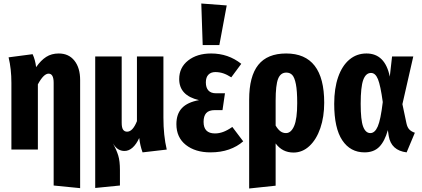

<svg xmlns="http://www.w3.org/2000/svg" viewBox="-20 -853 2404 1095"><path d="M437 -397V220L286 205V-381Q286 -433 257 -433Q229 -433 196 -372V0H45V-380Q45 -460 29 -526L166 -544Q181 -512 186 -470Q213 -509 243.5 -528.5Q274 -548 315 -548Q372 -548 404.5 -507Q437 -466 437 -397Z M793 16Q779 -23 774 -66Q758 -31 736.5 -11.5Q715 8 690 8Q671 8 655 -1.5Q639 -11 624 -35Q645 3 654.5 34.5Q664 66 664 117V205L523 219V-531H674V-153Q674 -125 682 -113.5Q690 -102 705 -102Q737 -102 761 -162V-531H912V-182Q912 -80 931 0Z M1356 -489 1299 -412Q1274 -428 1252.5 -435Q1231 -442 1208 -442Q1183 -442 1168.5 -427Q1154 -412 1154 -383Q1154 -353 1168.5 -337Q1183 -321 1212 -321H1263L1249 -225H1206Q1171 -225 1156 -208Q1141 -191 1141 -158Q1141 -92 1206 -92Q1229 -92 1252.5 -100.5Q1276 -109 1305 -129L1367 -47Q1333 -17 1286 -0.5Q1239 16 1180 16Q1094 16 1040 -26.5Q986 -69 986 -145Q986 -203 1017.5 -236.5Q1049 -270 1115 -282Q1002 -308 1002 -402Q1002 -468 1053 -508Q1104 -548 1184 -548Q1282 -548 1356 -489ZM1128 -833 1273 -822 1231 -596H1136Z M1829 -267Q1829 -187 1807 -122.5Q1785 -58 1745 -20.5Q1705 17 1654 17Q1590 17 1552 -35V206L1401 222V-285Q1401 -418 1453 -483Q1505 -548 1612 -548Q1829 -548 1829 -267ZM1675 -265Q1675 -335 1667.5 -373Q1660 -411 1647 -425Q1634 -439 1613 -439Q1580 -439 1566 -403.5Q1552 -368 1552 -279V-137Q1565 -115 1579 -104.5Q1593 -94 1611 -94Q1640 -94 1657.5 -134.5Q1675 -175 1675 -265Z M2203 -416 2216 -531H2337L2275 -259L2298 -150Q2303 -126 2315 -114Q2327 -102 2346 -96L2299 16Q2211 5 2197 -77L2192 -111Q2174 -47 2143 -15.5Q2112 16 2059 16Q1978 16 1932 -53Q1886 -122 1886 -261Q1886 -349 1908.5 -413.5Q1931 -478 1972.5 -513Q2014 -548 2070 -548Q2176 -548 2203 -416ZM2037 -261Q2037 -168 2051 -131Q2065 -94 2092 -94Q2118 -94 2134.5 -132Q2151 -170 2163 -271Q2150 -366 2135.5 -401.5Q2121 -437 2096 -437Q2066 -437 2051.5 -397Q2037 -357 2037 -261Z"/></svg>

Font: Fira Sans Extra Condensed
Style: Bold
Weight: 700
Width: 1
Designer: Carrois Corporate & Edenspiekermann AG
Foundry: Carrois Corporate GbR & Edenspiekermann AG
Version: Version 4.203